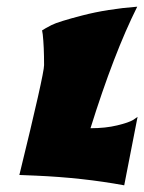

<svg xmlns="http://www.w3.org/2000/svg" viewBox="-20 -543 432 575"><path d="M38 -19Q112 -321 112 -348Q112 -404 108 -440L106 -452Q115 -458 134.5 -468Q154 -478 227.5 -497Q301 -516 391 -523Q321 -383 251 -159Q296 -159 331 -167.5Q366 -176 379 -184L392 -193L352 12Q227 -11 87 -17Z"/></svg>

Font: Ceviche One
Style: Regular
Weight: 400
Version: Version 1.002